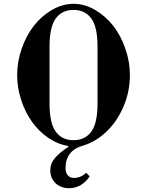

<svg xmlns="http://www.w3.org/2000/svg" viewBox="-20 -750 752 1008"><path d="M70 -356Q70 -426 94 -495Q118 -564 158 -615Q198 -666 253 -698Q308 -730 366 -730Q424 -730 479 -698Q534 -666 574 -615Q614 -564 638 -495Q662 -426 662 -356Q662 -270 629 -192Q596 -114 540 -60Q484 -6 417 14Q324 40 324 133Q324 156 335.5 170Q347 184 368 184Q405 184 432 157L451 176Q408 238 343 238Q299 238 271.5 211.5Q244 185 244 144Q244 108 269 79Q294 50 339 21L338 16Q284 8 234 -26Q184 -60 148 -110.5Q112 -161 91 -225.5Q70 -290 70 -356ZM240 -206Q240 -103 273 -58.5Q306 -14 366 -14Q426 -14 459 -58.5Q492 -103 492 -206V-506Q492 -609 459 -653.5Q426 -698 366 -698Q306 -698 273 -653.5Q240 -609 240 -506Z"/></svg>

Font: Old Standard TT
Style: Bold
Weight: 700
Designer: Alexey Kryukov <alexios@thessalonica.org.ru>
Version: Version 2.2